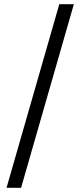

<svg xmlns="http://www.w3.org/2000/svg" viewBox="-20 -730 387 910"><path d="M11 160 261 -710H330L80 160Z"/></svg>

Font: Source Sans 3 ExtraLight Medium
Style: Regular
Weight: 500
Version: Version 3.052;hotconv 1.1.0;makeotfexe 2.6.0